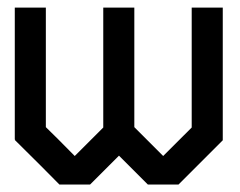

<svg xmlns="http://www.w3.org/2000/svg" viewBox="-20 -493 640 513"><path d="M457 0H375L297.9 -77.1L220.7 0H138.7Q99.6 -40 19.5 -119.1Q20.5 -119.1 20.5 -120.1H19.5V-472.7H102.5V-153.3Q128.9 -127.9 179.7 -76.2L255.9 -152.3V-472.7H338.9V-153.3L416 -76.2L492.2 -152.3V-472.7H575.2V-118.2Z"/></svg>

Font: mr_KirucoupageG
Style: Regular
Weight: 400
Designer: Jan Henkel
Version: Version 1.00 May 25, 2020, initial release